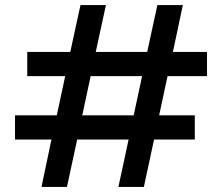

<svg xmlns="http://www.w3.org/2000/svg" viewBox="-20 -734 877 754"><path d="M143 0 182 -186H39V-281H203L236 -435H87V-530H256L296 -714H396L356 -530H558L598 -714H698L659 -530H793V-435H638L605 -281H745V-186H585L545 0H445L485 -186H283L243 0ZM303 -281H505L538 -435H336Z"/></svg>

Font: DeepMind Sans Medium
Style: Regular
Weight: 500
Designer: Jonny Pinhorn / Modifications: Colophon Foundry
Foundry: Colophon Foundry
Version: Version 1.002; ttfautohint (v1.8.2)